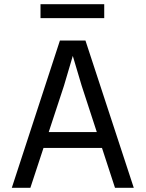

<svg xmlns="http://www.w3.org/2000/svg" viewBox="-20 -890 690 910"><path d="M139 -189V-264H518V-189ZM264 -698H385L614 0H525L367 -484L325 -625L283 -483L124 0H36ZM172 -804V-870H474V-804Z"/></svg>

Font: Azeret Mono Light
Style: Regular
Weight: 300
Designer: Martin Vácha
Foundry: Displaay
Version: Version 1.002